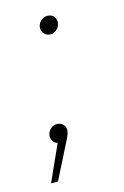

<svg xmlns="http://www.w3.org/2000/svg" viewBox="-101 -383 344 533"><g transform="rotate(-15 71.0 -116.0)"><path d="M113 -318Q113 -307 104.5 -298.5Q96 -290 85 -290Q75 -290 68 -297Q61 -304 61 -314Q61 -325 69.5 -333.5Q78 -342 89 -342Q100 -342 106.5 -335.5Q113 -329 113 -318ZM61 -22Q61 -11 51 7L-1 110H-21L26 6Q19 5 14 -2Q9 -9 9 -17Q9 -28 17.5 -36.5Q26 -45 37 -45Q47 -45 54 -38.5Q61 -32 61 -22Z"/></g></svg>

Font: Gontserrat Thin
Style: Italic
Weight: 250
Italic angle: -11.3°
Designer: Julieta Ulanovsky
Foundry: Julieta Ulanovsky
Version: Version 6.001